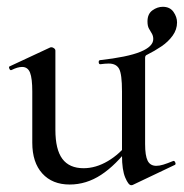

<svg xmlns="http://www.w3.org/2000/svg" viewBox="-20 -534 541 565"><path d="M371 10Q369 11 366 11Q358 11 348.5 -11.5Q339 -34 339 -76V-265Q339 -316 330.5 -331.5Q322 -347 300 -347Q295 -347 288.5 -346.5Q282 -346 275 -345Q271 -345 270.5 -350.5Q270 -356 274 -357Q355 -366 393 -381.5Q431 -397 431 -419Q431 -428 427 -435Q423 -442 418.5 -449.5Q414 -457 414 -471Q414 -493 428.5 -503.5Q443 -514 459 -514Q480 -514 490.5 -499Q501 -484 501 -468Q501 -447 488 -429Q475 -411 455 -397.5Q435 -384 413 -373Q407 -371 407 -364V-110Q407 -76 414.5 -61Q422 -46 440 -46Q449 -46 460.5 -49.5Q472 -53 489 -60Q493 -62 495.5 -56.5Q498 -51 495 -49ZM143 -385V-152Q143 -94 163.5 -66.5Q184 -39 226 -39Q262 -39 297.5 -60Q333 -81 358 -115L363 -104Q321 -48 277.5 -19.5Q234 9 185 9Q134 9 104.5 -23.5Q75 -56 75 -114V-265Q75 -303 68.5 -320Q62 -337 45 -337Q32 -337 14 -328Q10 -326 7.5 -332Q5 -338 9 -339L127 -394Q129 -395 131 -395Q135 -395 139 -392Q143 -389 143 -385Z"/></svg>

Font: Cormorant Garamond Light Medium
Style: Regular
Weight: 500
Version: Version 4.001